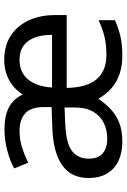

<svg xmlns="http://www.w3.org/2000/svg" viewBox="134 -720 596 904"><g transform="rotate(-90 432.0 -268.0)"><path d="M603 -546Q668 -546 715 -516Q762 -486 787.5 -432Q813 -378 813 -306V-252H470Q472 -156 511.5 -110.5Q551 -65 625 -65Q675 -65 713 -74.5Q751 -84 789 -102V-25Q749 -7 710.5 1.5Q672 10 622 10Q576 10 537.5 -2.5Q499 -15 469.5 -40.5Q440 -66 419 -103Q396 -69 368.5 -43.5Q341 -18 304.5 -4Q268 10 216 10Q168 10 129.5 -7Q91 -24 68.5 -59.5Q46 -95 46 -149Q46 -203 72.5 -240Q99 -277 153.5 -297.5Q208 -318 290 -320L380 -323V-357Q380 -422 349.5 -448Q319 -474 268 -474Q228 -474 189.5 -462Q151 -450 118 -433L91 -499Q126 -519 176 -532Q226 -545 275 -545Q337 -545 377.5 -524.5Q418 -504 439 -459Q465 -500 507 -523Q549 -546 603 -546ZM303 -259Q209 -255 173 -227Q137 -199 137 -148Q137 -103 162.5 -82Q188 -61 230 -61Q272 -61 305.5 -77.5Q339 -94 358.5 -128Q378 -162 378 -214V-262ZM602 -474Q544 -474 510.5 -434.5Q477 -395 472 -321H720Q720 -367 707.5 -401.5Q695 -436 669 -455Q643 -474 602 -474Z"/></g></svg>

Font: Noto Sans Devanagari
Style: Regular
Weight: 400
Designer: Jelle Bosma - Monotype Design Team
Foundry: Monotype Imaging Inc.
Version: Version 2.003